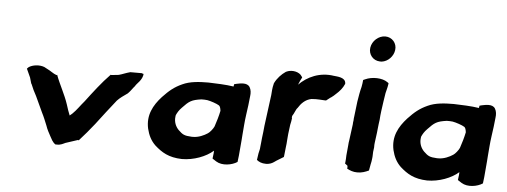

<svg xmlns="http://www.w3.org/2000/svg" viewBox="-48 -845 2598 983"><g transform="rotate(5 1250.5 -354.0)"><path d="M82 -392 102 -348 111 -317H112C121 -295 129 -277 141 -256C153 -229 166 -201 179 -174C189 -155 198 -132 207 -110C213 -91 224 -72 232 -57C239 -45 245 -29 261 -18H269C288 -17 302 -26 311 -30L375 -51L378 -49C404 -78 431 -109 455 -140C488 -183 521 -227 555 -269C570 -285 587 -296 608 -311C623 -326 630 -339 641 -351C648 -366 678 -384 680 -420L678 -416L671 -420H611C588 -414 572 -406 553 -401L516 -397L512 -398C468 -353 429 -301 391 -251C371 -228 355 -203 334 -183L321 -172C314 -188 308 -207 302 -226C285 -278 257 -325 239 -374L236 -372C217 -379 206 -390 185 -400L170 -408C144 -418 109 -413 90 -400Z M727 -140C735 -107 748 -80 772 -57C808 -25 844 -2 912 0C973 0 1036 -24 1073 -57C1073 -48 1072 -38 1070 -25L1069 -16L1089 -3C1121 17 1171 8 1198 -10L1202 -43C1203 -55 1204 -66 1205 -78L1207 -101C1209 -115 1209 -132 1211 -152C1215 -195 1215 -212 1221 -255C1226 -292 1230 -317 1233 -352C1235 -367 1234 -384 1226 -397C1212 -421 1174 -411 1158 -408L1146 -405L1144 -393H1143C1107 -399 1050 -401 1014 -402C967 -402 919 -399 881 -381C841 -363 816 -342 783 -307C741 -261 712 -208 727 -140ZM861 -214 862 -221C868 -234 875 -247 890 -262C923 -297 935 -306 986 -313C996 -313 1010 -313 1013 -312H1015C1033 -309 1066 -298 1078 -290C1083 -286 1086 -279 1088 -263C1083 -238 1073 -204 1065 -181C1060 -169 1044 -149 1034 -143C1016 -131 988 -118 960 -118H952C914 -120 906 -125 884 -146C869 -161 857 -185 861 -214Z M1348 -426C1341 -400 1342 -383 1340 -366L1319 -206C1317 -184 1315 -165 1312 -143C1310 -126 1309 -108 1307 -94V-93C1307 -85 1303 -74 1301 -63L1296 -29C1307 -20 1321 -13 1344 -13C1359 -13 1373 -18 1383 -25L1396 -34C1407 -41 1421 -49 1432 -56L1433 -63C1435 -78 1436 -95 1438 -109C1439 -119 1441 -129 1441 -140C1443 -154 1442 -164 1444 -176L1450 -223C1453 -235 1455 -247 1456 -256V-258L1455 -260L1456 -269C1466 -283 1472 -305 1480 -312C1494 -335 1515 -358 1547 -364C1578 -367 1602 -363 1616 -363H1622C1630 -368 1635 -374 1644 -380H1645C1655 -387 1663 -394 1671 -402C1686 -415 1703 -434 1712 -456V-460C1710 -491 1664 -490 1653 -492H1652C1578 -504 1514 -474 1472 -431C1477 -444 1484 -459 1490 -470L1485 -477C1474 -495 1439 -506 1408 -493L1407 -492L1404 -491C1382 -476 1362 -455 1349 -429L1348 -427Z M1782 -371C1779 -351 1776 -314 1773 -295C1772 -288 1771 -282 1771 -273C1770 -268 1769 -261 1769 -253L1758 -170C1757 -162 1755 -154 1755 -144C1753 -130 1752 -104 1750 -91V-90C1750 -80 1749 -66 1748 -57L1747 -50L1760 -40C1760 -39 1761 -36 1761 -33L1760 -25C1774 -17 1791 -10 1813 -10C1837 -10 1855 -17 1872 -25L1875 -41C1876 -51 1879 -60 1881 -72L1883 -87C1885 -99 1884 -110 1885 -122L1888 -145V-146C1888 -155 1888 -162 1889 -168L1896 -221C1898 -236 1899 -254 1901 -267L1904 -289C1905 -314 1911 -354 1915 -382C1917 -396 1920 -413 1922 -427C1924 -437 1930 -456 1932 -471L1933 -479L1926 -484C1900 -503 1847 -505 1811 -488L1802 -484L1800 -466C1800 -463 1798 -457 1797 -448C1791 -426 1786 -397 1782 -371ZM1824 -652C1819 -617 1844 -587 1879 -586H1888C1921 -590 1948 -619 1952 -651C1957 -686 1931 -716 1896 -716C1861 -716 1829 -687 1824 -652Z M1988 -140C1996 -107 2009 -80 2033 -57C2069 -25 2105 -2 2173 0C2234 0 2297 -24 2334 -57C2334 -48 2333 -38 2331 -25L2330 -16L2350 -3C2382 17 2432 8 2459 -10L2463 -43C2464 -55 2465 -66 2466 -78L2468 -101C2470 -115 2470 -132 2472 -152C2476 -195 2476 -212 2482 -255C2487 -292 2491 -317 2494 -352C2496 -367 2495 -384 2487 -397C2473 -421 2435 -411 2419 -408L2407 -405L2405 -393H2404C2368 -399 2311 -401 2275 -402C2228 -402 2180 -399 2142 -381C2102 -363 2077 -342 2044 -307C2002 -261 1973 -208 1988 -140ZM2122 -214 2123 -221C2129 -234 2136 -247 2151 -262C2184 -297 2196 -306 2247 -313C2257 -313 2271 -313 2274 -312H2276C2294 -309 2327 -298 2339 -290C2344 -286 2347 -279 2349 -263C2344 -238 2334 -204 2326 -181C2321 -169 2305 -149 2295 -143C2277 -131 2249 -118 2221 -118H2213C2175 -120 2167 -125 2145 -146C2130 -161 2118 -185 2122 -214Z"/></g></svg>

Font: Hussar Pisanka
Style: BdKur
Weight: 700
Designer: Robert Jablonski
Foundry: Cannot Into Space Fonts
Version: Version 1.070